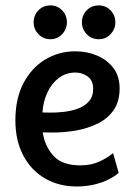

<svg xmlns="http://www.w3.org/2000/svg" viewBox="-20 -671 489 695"><path d="M258 4Q193.3 4 143.2 -24.9Q93.1 -53.8 64.4 -107.8Q35.7 -161.8 35.7 -235.7Q35.7 -314.6 65.2 -370.4Q94.6 -426.1 144 -455.7Q193.3 -485.3 252.5 -485.3Q294 -485.3 330.4 -470.3Q366.8 -455.3 389.9 -425.5Q413 -395.8 413 -351.1Q413 -303.9 391.5 -272.7Q370 -241.5 333.7 -223.7Q297.5 -205.9 253.8 -198.3Q210 -190.8 165.1 -191.3L134.6 -191.8Q142.5 -140.6 174 -106.5Q205.5 -72.4 270.8 -72.4Q310.1 -72.4 339.6 -86.1Q369 -99.8 389.4 -116.8L409.5 -45.5Q395.8 -32.6 372.8 -21.2Q349.8 -9.8 320.5 -2.9Q291.3 4 258 4ZM133.7 -263.9 159 -263.4Q182.3 -262.9 209.7 -265.9Q237 -268.9 261.4 -277.6Q285.8 -286.3 301.5 -303.6Q317.2 -321 317.2 -349Q317.2 -380.1 297.3 -394.3Q277.4 -408.4 253.1 -408.4Q218.6 -408.4 192.6 -388.6Q166.6 -368.8 151.4 -335.9Q136.2 -303 133.7 -263.9ZM337.7 -529Q311.1 -529 293.8 -547.3Q276.5 -565.6 276.5 -590.2Q276.5 -615.8 293.8 -633.6Q311.1 -651.4 337.7 -651.4Q362.9 -651.4 380.2 -633.6Q397.5 -615.8 397.5 -590.2Q397.5 -565.6 380.2 -547.3Q362.9 -529 337.7 -529ZM162.5 -529Q136.4 -529 119.1 -547.3Q101.8 -565.6 101.8 -590.2Q101.8 -615.8 119.1 -633.6Q136.4 -651.4 162.5 -651.4Q187.6 -651.4 204.9 -633.6Q222.2 -615.8 222.2 -590.2Q222.2 -565.6 204.9 -547.3Q187.6 -529 162.5 -529Z"/></svg>

Font: Kreon Light
Style: Regular
Weight: 300
Designer: Julia Petretta
Foundry: Julia Petretta and Eli Heuer
Version: Version 2.002